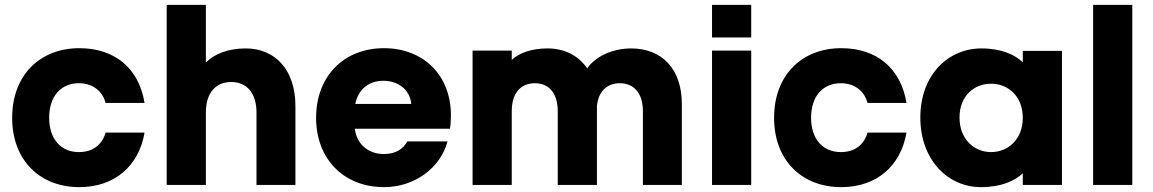

<svg xmlns="http://www.w3.org/2000/svg" viewBox="-20 -760 4737 789"><path d="M306 -562C144 -562 30 -451 30 -276C30 -101 144 9 306 9C452 9 551 -79 574 -215H414C399 -164 361 -135 304 -135C231 -135 182 -188 182 -276C182 -365 231 -418 304 -418C361 -418 401 -386 414 -337H574C551 -479 452 -562 306 -562Z M665 -740V0H826V-298C826 -379 867 -423 930 -423C993 -423 1034 -379 1034 -298V0H1194V-324C1194 -474 1110 -561 990 -561C917 -561 860 -538 826 -503V-740Z M1670 -333H1440C1452 -394 1497 -428 1555 -428C1617 -428 1665 -391 1670 -333ZM1279 -276C1279 -105 1394 9 1558 9C1684 9 1790 -70 1819 -179H1654C1638 -150 1609 -127 1557 -127C1499 -127 1447 -162 1438 -231H1829C1832 -248 1833 -269 1833 -286C1833 -452 1719 -562 1558 -562C1394 -562 1279 -448 1279 -276Z M1922 -552V0H2083V-303C2083 -378 2120 -418 2178 -418C2235 -418 2272 -378 2272 -303V0H2433V-324C2439 -385 2475 -418 2527 -418C2584 -418 2622 -378 2622 -303V0H2782V-332C2782 -478 2699 -561 2574 -561C2494 -561 2425 -526 2393 -479C2357 -532 2299 -561 2230 -561C2166 -561 2114 -543 2083 -514V-552Z M2906 -552V0H3067V-552ZM2906 -606H3067V-740H2906Z M3437 -562C3275 -562 3161 -451 3161 -276C3161 -101 3275 9 3437 9C3583 9 3682 -79 3705 -215H3545C3530 -164 3492 -135 3435 -135C3362 -135 3313 -188 3313 -276C3313 -365 3362 -418 3435 -418C3492 -418 3532 -386 3545 -337H3705C3682 -479 3583 -562 3437 -562Z M4011 9C4095 9 4151 -17 4183 -48V0H4344V-551H4183V-504C4152 -534 4097 -561 4013 -561C3875 -561 3762 -451 3762 -277C3762 -103 3875 9 4011 9ZM3923 -277C3923 -367 3984 -416 4053 -416C4121 -416 4183 -366 4183 -276C4183 -186 4121 -135 4053 -135C3984 -135 3923 -187 3923 -277Z M4472 -740V0H4633V-740Z"/></svg>

Font: Malmofest
Style: Bold
Weight: 700
Designer: Jonny Pinhorn (Poppins), Kolossal
Version: Version 1.004;Glyphs 3.1.2 (3151)